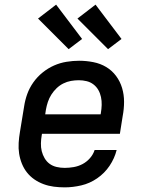

<svg xmlns="http://www.w3.org/2000/svg" viewBox="-20 -800 640 828"><path d="M259 8Q235 8 212 5Q189 2 167.5 -6Q146 -14 128 -26.5Q110 -39 96.5 -56Q83 -73 74.5 -94Q66 -115 62.5 -137.5Q59 -160 60.5 -184Q62 -208 66 -231L84 -341Q88 -368 97.5 -394.5Q107 -421 124 -445Q141 -469 164 -487.5Q187 -506 213 -517.5Q239 -529 267 -533.5Q295 -538 321 -538Q352 -538 382.5 -532Q413 -526 438 -511Q463 -496 480.5 -472.5Q498 -449 506.5 -420.5Q515 -392 515 -361Q515 -330 509 -299L497 -223H161L160 -217Q157 -200 156.5 -182Q156 -164 160 -148Q164 -132 172.5 -117.5Q181 -103 194 -93.5Q207 -84 224 -80Q241 -76 259 -76Q278 -76 298 -79.5Q318 -83 336 -92.5Q354 -102 368 -118Q382 -134 388 -153H483Q474 -117 452.5 -85Q431 -53 399 -31Q367 -9 330.5 -0.5Q294 8 259 8ZM175 -307H414L415 -313Q418 -330 418.5 -347.5Q419 -365 415.5 -381.5Q412 -398 404 -412Q396 -426 383 -436Q370 -446 353.5 -450Q337 -454 320 -454Q303 -454 286 -451Q269 -448 253 -440Q237 -432 224 -419.5Q211 -407 201.5 -392Q192 -377 186.5 -360.5Q181 -344 178 -327ZM446 -588 314 -720 392 -780 504 -632ZM276 -588 144 -720 222 -780 334 -632Z"/></svg>

Font: Iosevka Slab MdExObl
Style: Regular
Weight: 500
Width: 7
Italic angle: -9°
Monospace: yes
Designer: Belleve Invis
Foundry: Belleve Invis
Version: Version 11.1.1; ttfautohint (v1.8.3)